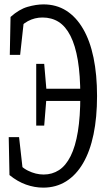

<svg xmlns="http://www.w3.org/2000/svg" viewBox="-20 -775 485 880"><path d="M23.4 27.3 20 -146.5H67.4L87.4 30.8L40 13.2V-51.8Q72.8 -10.3 108.4 7.3Q144 24.9 180.2 24.9Q219.2 24.9 250.5 4.6Q281.7 -15.6 303.7 -59.6Q325.7 -103.5 336.9 -171.9Q348.1 -240.2 348.1 -335Q348.1 -430.7 336.7 -498.8Q325.2 -566.9 303 -610.6Q280.8 -654.3 248.8 -674.6Q216.8 -694.8 174.8 -694.8Q139.2 -694.8 107.9 -678.2Q76.7 -661.6 43.9 -619.1V-681.6L91.8 -700.7L72.3 -523.4H24.9L28.3 -697.3Q67.4 -732.4 106.7 -743.7Q146 -754.9 179.2 -754.9Q238.3 -754.9 283.7 -726.1Q329.1 -697.3 360.8 -642.8Q392.6 -588.4 408.7 -510.5Q424.8 -432.6 424.8 -335Q424.8 -236.8 408.7 -159.2Q392.6 -81.5 360.8 -27.1Q329.1 27.3 283 56.2Q236.8 85 178.2 85Q138.2 85 99.1 71Q60.1 57.1 23.4 27.3ZM146 -199.2V-482.4H182.6L193.4 -356.4V-332.5L182.6 -199.2ZM168.5 -312.5V-368.2H386.7V-312.5Z"/></svg>

Font: Scarab Serif
Style: Regular
Weight: 400
Designer: John Roberts
Foundry: Scarab
Version: 1.0